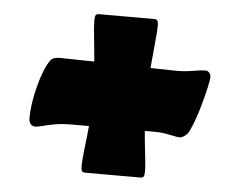

<svg xmlns="http://www.w3.org/2000/svg" viewBox="-41 -532 692 555"><g transform="rotate(5 305.5 -255.0)"><path d="M50.8 -168.9Q50.8 -208 64 -259.5Q77.1 -311 94.7 -337.4Q102.5 -349.1 122.1 -349.1Q124.5 -349.1 223.1 -347.2Q221.7 -366.7 217.3 -408.7Q212.9 -450.7 212.9 -464.8Q212.9 -476.1 215.1 -480.5Q217.3 -484.9 225.1 -484.9H384.8Q392.6 -484.9 394.8 -480.5Q397 -476.1 397 -464.8Q397 -450.2 392.6 -407Q388.2 -363.8 386.7 -342.8Q445.3 -341.3 462.4 -341.3Q487.8 -341.3 511 -345.5Q534.2 -349.6 545.4 -349.6Q552.2 -349.6 556.9 -344.2Q561.5 -338.9 561.5 -331.5Q561.5 -317.9 546.1 -260Q530.8 -202.1 513.7 -168.5Q510.3 -162.1 502.2 -156.2Q494.1 -150.4 487.3 -150.4Q482.4 -150.4 459 -155.3Q435.5 -160.2 417.5 -160.2H386.2Q387.7 -138.7 392.3 -99.1Q397 -59.6 397 -44.9Q397 -33.7 394.8 -29.3Q392.6 -24.9 384.8 -24.9H225.1Q217.3 -24.9 215.1 -29.3Q212.9 -33.7 212.9 -44.9Q212.9 -59.6 217.5 -98.6Q222.2 -137.7 224.1 -160.2H169.9Q137.7 -160.2 106.4 -152.6Q75.2 -145 71.3 -145Q50.8 -145 50.8 -168.9Z"/></g></svg>

Font: Cooper* Black
Style: Italic
Weight: 900
Italic angle: -7°
Designer: Owen Earl
Foundry: indestructible type*
Version: Version 0.001